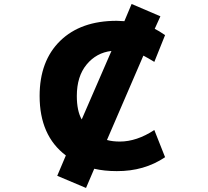

<svg xmlns="http://www.w3.org/2000/svg" viewBox="-20 -844 1040 958"><path d="M513.7 -145.5Q541 -137.7 578.1 -137.7Q662.1 -137.7 750 -195.3L803.7 -59.6Q699.2 10.7 562.5 9.8Q501 9.8 450.2 -2L409.2 93.8L265.6 33.2L308.6 -68.4Q177.7 -167 177.7 -365.2Q177.7 -540 280.3 -640.1Q382.8 -740.2 562.5 -740.2Q576.2 -740.2 600.6 -738.3L636.7 -824.2L780.3 -762.7L752 -700.2Q770.5 -691.4 803.7 -668.9L750 -535.2Q716.8 -555.7 695.3 -566.4ZM387.7 -248 536.1 -589.8Q460.9 -581.1 412.1 -522Q363.3 -462.9 363.3 -365.2Q363.3 -291 387.7 -248Z"/></svg>

Font: GenEi Gothic M Heavy
Style: Regular
Weight: 800
Designer: o_tamon (Modified); [Source Han Sans]
Ryoko NISHIZUKA  (kana & ideographs); Paul D. Hunt (Latin, Greek & Cyrillic); Wenl
Version: Version 1.1a;Original Version 1.004